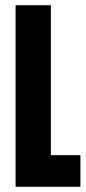

<svg xmlns="http://www.w3.org/2000/svg" viewBox="-20 -720 330 740"><path d="M176 -122H290V0H40V-700H176Z"/></svg>

Font: Bayformers-TFTCGName
Style: Regular
Weight: 400
Designer: billmoo
Foundry: Bayformers
Version: Version 1.021;Fontself Maker 3.5.4